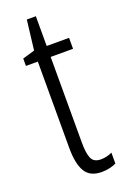

<svg xmlns="http://www.w3.org/2000/svg" viewBox="-133 -769 499 758"><g transform="rotate(-20 117.0 -389.5)"><path d="M172 -104Q184 -104 196.5 -107Q209 -110 219 -115V-69Q206 -63 191 -59.5Q176 -56 158 -56Q109 -56 89 -89.5Q69 -123 69 -189V-552H19V-583L70 -598L85 -723H123V-598H217V-552H123V-192Q123 -147 132.5 -125.5Q142 -104 172 -104Z"/></g></svg>

Font: Noto Sans Malayalam UI ExtraCondensed Light
Style: Regular
Weight: 300
Width: 2
Designer: Jelle Bosma - Monotype Design Team
Foundry: Monotype Imaging Inc.
Version: Version 2.104; ttfautohint (v1.8.4.7-5d5b)